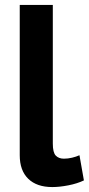

<svg xmlns="http://www.w3.org/2000/svg" viewBox="-20 -750 360 778"><path d="M60 -730H194V-168Q194 -132 206 -119.5Q218 -107 239 -107Q255 -107 272 -111Q289 -115 302 -121L320 -19Q293 -6 257 1Q221 8 192 8Q129 8 94.5 -25.5Q60 -59 60 -121Z"/></svg>

Font: YasnoRaleway
Style: Bold
Weight: 700
Designer: Matt McInerney, Pablo Impallari, Rodrigo Fuenzalida
Foundry: Matt McInerney, Pablo Impallari, Rodrigo Fuenzalida
Version: Version 4.026